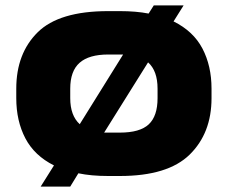

<svg xmlns="http://www.w3.org/2000/svg" viewBox="-20 -639 840 708"><path d="M760 -312V-277Q760 -148 679.5 -69Q599 10 422 10H379Q316 10 269 0L239 49H130L179 -29Q107 -65 73.5 -129Q40 -193 40 -277V-312Q40 -442 119 -520Q198 -598 379 -598H422Q482 -598 528 -589L547 -619H657L620 -560Q693 -524 726.5 -460Q760 -396 760 -312ZM274 -181 434 -438H422H379Q308 -438 273.5 -407.5Q239 -377 239 -312V-277Q239 -213 274 -181ZM561 -312Q561 -378 526 -409L364 -150H379H422Q496 -150 528.5 -180.5Q561 -211 561 -277Z"/></svg>

Font: Dashboard
Style: Regular
Weight: 400
Designer: jaiki
Version: Version 1.000